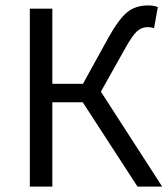

<svg xmlns="http://www.w3.org/2000/svg" viewBox="-20 -688 620 708"><path d="M90 0V-656H173V-379H286L378 -546Q418 -618 449 -643Q480 -668 526 -668Q547 -668 562 -662L548 -584Q537 -588 524 -588Q502 -588 484.5 -572Q467 -556 439 -505L352 -350L578 0H487L285 -311H173V0Z"/></svg>

Font: Toshiba Sans
Style: Regular
Weight: 400
Designer: Paul D. Hunt
Foundry: Toshiba Corporation
Version: Version 2.020;PS 2.0;hotconv 1.0.86;makeotf.lib2.5.63406